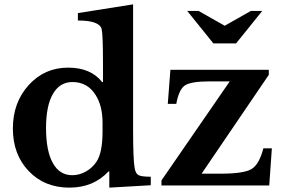

<svg xmlns="http://www.w3.org/2000/svg" viewBox="-20 -850 1302 880"><path d="M481 10V-64H477Q408 10 298 10Q184 10 111.5 -66Q39 -142 39 -261Q39 -380 111.5 -460Q184 -540 292 -540Q396 -540 448 -474H452V-559Q452 -690 446 -716Q437 -756 337 -756V-790L590 -830V-258Q590 -120 597 -81Q601 -55 614.5 -47.5Q628 -40 671 -40V-1ZM450 -248V-287Q450 -365 418 -415Q381 -474 312 -474Q254 -474 222.5 -419.5Q191 -365 191 -263Q191 -159 222 -103Q253 -47 311 -47Q344 -47 374 -64Q404 -81 423 -110Q450 -151 450 -248ZM1226 -170 1214 0H720V-23L1033 -477H941Q855 -477 827.5 -458.5Q800 -440 788 -374H749L761 -530H1212V-507L904 -54H992Q1097 -54 1132.5 -75Q1168 -96 1187 -170ZM1062 -651H958L838 -800H890L1010 -732L1130 -800H1182Z"/></svg>

Font: Libre Baskerville
Style: Bold
Weight: 700
Designer: Pablo Impallari, Rodrigo Fuenzalida
Foundry: Pablo Impallari, Rodrigo Fuenzalida
Version: Version 1.000